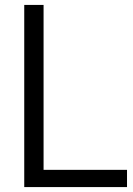

<svg xmlns="http://www.w3.org/2000/svg" viewBox="-20 -760 540 780"><path d="M78.5 0V-740H157V-70H496V0Z"/></svg>

Font: Encode Sans SemiCondensed
Style: Regular
Weight: 400
Width: 4
Designer: Multiple Designers
Foundry: Impallari Type
Version: Version 3.002